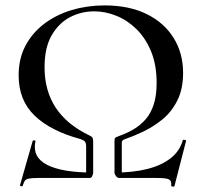

<svg xmlns="http://www.w3.org/2000/svg" viewBox="-20 -659 758 711"><path d="M404 -20V-135Q404 -146 406.5 -148.5Q409 -151 420 -155Q451 -166 476 -181Q501 -196 520 -218Q539 -240 549.5 -273Q560 -306 560 -352Q560 -419 539.5 -468.5Q519 -518 485.5 -551Q452 -584 411 -600.5Q370 -617 329 -617Q281 -617 239.5 -595.5Q198 -574 171.5 -528.5Q145 -483 145 -410Q145 -323 186.5 -260Q228 -197 312 -157Q321 -153 323 -148Q325 -143 325 -133V-20L299 -12V-116Q299 -129 294.5 -134.5Q290 -140 278 -144Q167 -174 108 -231Q49 -288 49 -380Q49 -442 74.5 -490Q100 -538 144.5 -571.5Q189 -605 246.5 -622Q304 -639 367 -639Q458 -639 523 -607Q588 -575 623 -518.5Q658 -462 658 -389Q658 -329 636.5 -286.5Q615 -244 581 -216.5Q547 -189 510 -171.5Q473 -154 441 -143Q431 -139 431 -132V-12ZM404 -20Q474 -20 526.5 -33.5Q579 -47 612.5 -73.5Q646 -100 657 -140Q658 -142 664 -141Q670 -140 669 -137L626 30Q625 33 619 32Q613 31 614 28Q616 11 606 5.5Q596 0 559 0Q533 0 501 0Q469 0 421 0Q415 0 409.5 -7Q404 -14 404 -20ZM325 -20Q325 -14 321.5 -7Q318 0 313 0Q286 0 247.5 0Q209 0 174.5 0Q140 0 123 0Q97 0 86 2.5Q75 5 71.5 11Q68 17 64 29Q63 32 58 30.5Q53 29 54 27L101 -137Q102 -140 107.5 -139Q113 -138 111 -135Q99 -77 154.5 -48.5Q210 -20 325 -20Z"/></svg>

Font: Cormorant SemiBold
Style: Regular
Weight: 600
Designer: Christian Thalmann (Catharsis Fonts)
Foundry: Catharsis Fonts
Version: Version 4.000